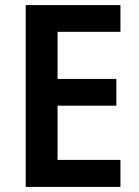

<svg xmlns="http://www.w3.org/2000/svg" viewBox="-20 -734 544 754"><path d="M453 0H81V-714H453V-609H206V-424H437V-319H206V-106H453Z"/></svg>

Font: Noto Sans Hebrew SemiCondensed SemiBold
Style: Regular
Weight: 600
Width: 4
Designer: Monotype Design Team
Foundry: Monotype Imaging Inc.
Version: Version 2.004; ttfautohint (v1.8.4.7-5d5b)